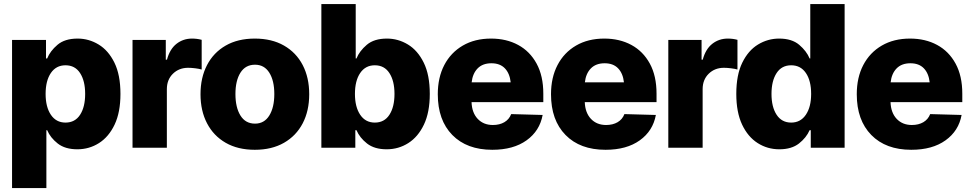

<svg xmlns="http://www.w3.org/2000/svg" viewBox="-20 -748 4910 972"><path d="M41 204.1V-545.9H212.9V-452.1H218.8Q233.9 -489.7 271 -521.2Q308.1 -552.7 373 -552.7Q429.7 -552.7 479.2 -522.7Q528.8 -492.7 559.3 -430.7Q589.8 -368.7 589.8 -272.5Q589.8 -179.7 560.3 -117.4Q530.8 -55.2 481.2 -23.7Q431.6 7.8 371.6 7.8Q309.6 7.8 272.2 -21.5Q234.9 -50.8 218.8 -88.9H214.8V204.1ZM311.5 -127.4Q359.9 -127.4 385.5 -167Q411.1 -206.5 411.1 -272.5Q411.1 -338.4 385.5 -377.9Q359.9 -417.5 311.5 -417.5Q264.2 -417.5 237.5 -378.4Q210.9 -339.4 210.9 -272.5Q210.9 -206.5 237.5 -167Q264.2 -127.4 311.5 -127.4Z M650.9 0V-545.9H819.3V-445.8H825.2Q839.8 -500 873.8 -526.4Q907.7 -552.7 952.1 -552.7Q977.5 -552.7 1001 -546.4V-396Q988.3 -399.9 968.3 -402.3Q948.2 -404.8 932.6 -404.8Q886.2 -404.8 855.5 -374.8Q824.7 -344.7 824.7 -296.4V0Z M1270 10.3Q1184.1 10.3 1122.6 -25.1Q1061 -60.5 1028.1 -123.8Q995.1 -187 995.1 -271Q995.1 -355 1028.1 -418.5Q1061 -481.9 1122.6 -517.3Q1184.1 -552.7 1270 -552.7Q1356 -552.7 1417.7 -517.3Q1479.5 -481.9 1512.5 -418.5Q1545.4 -355 1545.4 -271Q1545.4 -187 1512.5 -123.8Q1479.5 -60.5 1417.7 -25.1Q1356 10.3 1270 10.3ZM1271 -122.1Q1317.9 -122.1 1343.3 -163.1Q1368.7 -204.1 1368.7 -272Q1368.7 -339.8 1343.3 -380.1Q1317.9 -420.4 1271 -420.4Q1222.7 -420.4 1197.3 -380.1Q1171.9 -339.8 1171.9 -272Q1171.9 -204.1 1197.3 -163.1Q1222.7 -122.1 1271 -122.1Z M1937.5 7.8Q1875.5 7.8 1838.1 -21.5Q1800.8 -50.8 1784.7 -88.9H1778.8V0H1606.9V-727.5H1780.8V-452.1H1784.7Q1799.8 -489.7 1836.9 -521.2Q1874 -552.7 1939 -552.7Q1995.6 -552.7 2045.2 -522.7Q2094.7 -492.7 2125.2 -430.7Q2155.8 -368.7 2155.8 -272.5Q2155.8 -179.7 2126.2 -117.4Q2096.7 -55.2 2047.1 -23.7Q1997.6 7.8 1937.5 7.8ZM1877.4 -127.4Q1925.8 -127.4 1951.4 -167Q1977.1 -206.5 1977.1 -272.5Q1977.1 -338.4 1951.4 -377.9Q1925.8 -417.5 1877.4 -417.5Q1830.1 -417.5 1803.5 -378.4Q1776.9 -339.4 1776.9 -272.5Q1776.9 -206.5 1803.5 -167Q1830.1 -127.4 1877.4 -127.4Z M2472.2 10.3Q2343.3 10.3 2269.8 -64.7Q2196.3 -139.6 2196.3 -271Q2196.3 -355.5 2229.2 -418.7Q2262.2 -481.9 2323 -517.3Q2383.8 -552.7 2465.8 -552.7Q2543.5 -552.7 2603 -520.5Q2662.6 -488.3 2696.5 -426Q2730.5 -363.8 2730.5 -273.9V-231H2367.2Q2369.1 -177.2 2398.4 -146.2Q2427.7 -115.2 2475.1 -115.2Q2509.3 -115.2 2533.4 -129.4Q2557.6 -143.6 2567.9 -170.4L2727.1 -166Q2712.4 -85.4 2645.8 -37.6Q2579.1 10.3 2472.2 10.3ZM2467.8 -427.7Q2423.3 -427.7 2397.9 -401.6Q2372.6 -375.5 2367.7 -331.1H2565.4Q2560.5 -376.5 2535.9 -402.1Q2511.2 -427.7 2467.8 -427.7Z M3045.4 10.3Q2916.5 10.3 2843 -64.7Q2769.5 -139.6 2769.5 -271Q2769.5 -355.5 2802.5 -418.7Q2835.4 -481.9 2896.2 -517.3Q2957 -552.7 3039.1 -552.7Q3116.7 -552.7 3176.3 -520.5Q3235.8 -488.3 3269.8 -426Q3303.7 -363.8 3303.7 -273.9V-231H2940.4Q2942.4 -177.2 2971.7 -146.2Q3001 -115.2 3048.3 -115.2Q3082.5 -115.2 3106.7 -129.4Q3130.9 -143.6 3141.1 -170.4L3300.3 -166Q3285.6 -85.4 3219 -37.6Q3152.3 10.3 3045.4 10.3ZM3041 -427.7Q2996.6 -427.7 2971.2 -401.6Q2945.8 -375.5 2940.9 -331.1H3138.7Q3133.8 -376.5 3109.1 -402.1Q3084.5 -427.7 3041 -427.7Z M3363.3 0V-545.9H3531.7V-445.8H3537.6Q3552.2 -500 3586.2 -526.4Q3620.1 -552.7 3664.6 -552.7Q3689.9 -552.7 3713.4 -546.4V-396Q3700.7 -399.9 3680.7 -402.3Q3660.6 -404.8 3645 -404.8Q3598.6 -404.8 3567.9 -374.8Q3537.1 -344.7 3537.1 -296.4V0Z M3925.3 7.8Q3865.2 7.8 3815.7 -23.7Q3766.1 -55.2 3736.8 -117.4Q3707.5 -179.7 3707.5 -272.5Q3707.5 -368.7 3737.8 -430.7Q3768.1 -492.7 3817.6 -522.7Q3867.2 -552.7 3924.3 -552.7Q3988.8 -552.7 4025.9 -521.2Q4063 -489.7 4078.6 -452.1H4082V-727.5H4255.9V0H4084.5V-88.9H4078.6Q4062 -50.8 4024.7 -21.5Q3987.3 7.8 3925.3 7.8ZM3985.4 -127.4Q4032.7 -127.4 4059.6 -167Q4086.4 -206.5 4086.4 -272.5Q4086.4 -339.4 4059.8 -378.4Q4033.2 -417.5 3985.4 -417.5Q3937 -417.5 3911.4 -377.9Q3885.7 -338.4 3885.7 -272.5Q3885.7 -206.5 3911.6 -167Q3937.5 -127.4 3985.4 -127.4Z M4593.3 10.3Q4464.4 10.3 4390.9 -64.7Q4317.4 -139.6 4317.4 -271Q4317.4 -355.5 4350.3 -418.7Q4383.3 -481.9 4444.1 -517.3Q4504.9 -552.7 4586.9 -552.7Q4664.6 -552.7 4724.1 -520.5Q4783.7 -488.3 4817.6 -426Q4851.6 -363.8 4851.6 -273.9V-231H4488.3Q4490.2 -177.2 4519.5 -146.2Q4548.8 -115.2 4596.2 -115.2Q4630.4 -115.2 4654.5 -129.4Q4678.7 -143.6 4689 -170.4L4848.1 -166Q4833.5 -85.4 4766.8 -37.6Q4700.2 10.3 4593.3 10.3ZM4588.9 -427.7Q4544.4 -427.7 4519 -401.6Q4493.7 -375.5 4488.8 -331.1H4686.5Q4681.6 -376.5 4657 -402.1Q4632.3 -427.7 4588.9 -427.7Z"/></svg>

Font: Inter Tight ExtraBold
Style: Regular
Weight: 800
Designer: Rasmus Andersson
Foundry: rsms
Version: Version 3.004; ttfautohint (v1.8.4.7-5d5b)